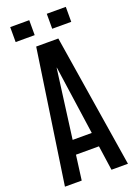

<svg xmlns="http://www.w3.org/2000/svg" viewBox="-187 -1095 822 1166"><g transform="rotate(-20 223.5 -512.0)"><path d="M20 0 147 -859.4H290L427.2 0H320.8L297.9 -159.7H149.4L128.4 0ZM161.1 -251H284.7L221.2 -695.8H219.7ZM275.4 -927.7V-1024.4H398.4V-927.7ZM39.1 -927.7V-1024.4H162.1V-927.7Z"/></g></svg>

Font: Antonio SemiBold
Style: Regular
Weight: 600
Designer: Vernon Adams
Foundry: Vernon Adams
Version: Version 1.002